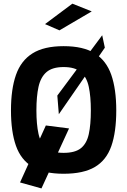

<svg xmlns="http://www.w3.org/2000/svg" viewBox="-20 -950 705 1062"><path d="M305.4 -318.2 297.1 -421.4 545.3 -755 559.9 -686.2ZM209.3 92.2 90.8 59.2 233.6 -256 361.9 -239.6ZM308.8 -782.1 229 -816.7 380.2 -929.7 487.5 -887ZM331.9 11.1Q223.1 11.1 159.4 -27.3Q95.7 -65.8 68.2 -143.7Q40.7 -221.7 40.7 -339.3Q40.7 -457 68.4 -535.9Q96 -614.7 159.7 -654.7Q223.4 -694.7 331.9 -694.7Q440.8 -694.7 504.3 -655Q567.8 -615.3 595.5 -536.2Q623.1 -457 623.1 -339.3Q623.1 -219.8 595.8 -141.9Q568.4 -63.9 504.9 -26.4Q441.4 11.1 331.9 11.1ZM331.9 -104.5Q395.3 -104.5 427.5 -130.3Q459.7 -156.1 471.1 -208.3Q482.5 -260.5 482.5 -339.3Q482.5 -416.7 471 -470.1Q459.5 -523.6 427.2 -551.3Q395 -579.1 331.9 -579.1Q269.6 -579.1 237.3 -551.3Q205.1 -523.6 193.2 -470.4Q181.4 -417.3 181.4 -339.3Q181.4 -262.4 192.9 -210Q204.5 -157.6 236.7 -131Q268.9 -104.5 331.9 -104.5Z"/></svg>

Font: Cairo
Style: Regular
Weight: 400
Designer: Mohamed Gaber, Accademia di Belle Arti di Urbino
Foundry: Kief Type Foundry, Accademia di Belle Arti di Urbino
Version: Version 3.120